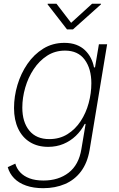

<svg xmlns="http://www.w3.org/2000/svg" viewBox="-20 -780 632 1016"><path d="M208.5 215.8Q157.2 215.8 118.2 202.1Q79.1 188.5 54.7 163.3Q30.3 138.2 21 104.5L61 85.9Q68.4 112.3 87.2 132.3Q106 152.3 136.5 163.8Q167 175.3 210 175.3Q289.6 175.3 343.3 133.8Q397 92.3 410.6 9.3L433.1 -124.5L428.2 -124Q409.7 -88.4 381.1 -61Q352.5 -33.7 315.7 -18.3Q278.8 -2.9 234.9 -2.9Q179.2 -2.9 138.7 -27.8Q98.1 -52.7 76.2 -99.1Q54.2 -145.5 54.2 -208.5Q54.2 -269.5 72.3 -330.3Q90.3 -391.1 125 -441.7Q159.7 -492.2 209 -522.7Q258.3 -553.2 320.8 -553.2Q356.4 -553.2 383.5 -543Q410.6 -532.7 429.7 -514.4Q448.7 -496.1 460.7 -472.7Q472.7 -449.2 477.5 -422.9L482.9 -423.8L503.4 -545.9H546.9L454.1 14.2Q442.4 82 408.7 127Q375 171.9 323.7 193.8Q272.5 215.8 208.5 215.8ZM240.7 -43.9Q295.4 -43.9 337.2 -70.1Q378.9 -96.2 407 -139.2Q435.1 -182.1 449.2 -234.4Q463.4 -286.6 463.4 -339.4Q463.4 -416.5 428 -464.4Q392.6 -512.2 324.2 -512.2Q271 -512.2 229.2 -485.1Q187.5 -458 158.2 -413.8Q128.9 -369.6 113.5 -316.2Q98.1 -262.7 98.1 -210.4Q98.1 -134.3 135 -89.1Q171.9 -43.9 240.7 -43.9ZM278.8 -760.3 356.4 -659.2 467.3 -760.3H514.6L514.2 -756.8L366.2 -624.5H334.5L231.9 -756.8L232.4 -760.3Z"/></svg>

Font: Inter ExtraLight
Style: Italic
Weight: 250
Italic angle: -9.3988°
Designer: Rasmus Andersson
Foundry: rsms
Version: Version 4.001;git-66647c0bb